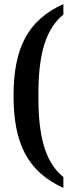

<svg xmlns="http://www.w3.org/2000/svg" viewBox="-20 -784 353 936"><path d="M289 132V79C186 -3 167 -158 167 -317C167 -476 186 -630 289 -713V-764C115 -686 46 -548 46 -317C46 -85 115 53 289 132Z"/></svg>

Font: Noto Serif Armenian ExtraCondensed SemiBold
Style: Regular
Weight: 600
Width: 2
Designer: Monotype Design Team
Foundry: Monotype Imaging Inc.
Version: Version 2.008